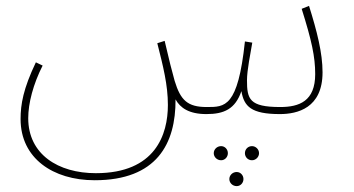

<svg xmlns="http://www.w3.org/2000/svg" viewBox="-20 -383 1204 653"><path d="M302 230C513 230 578 106 577 -45C593 -16 623 5 682 5C742 5 780 -12 801 -73C810 -21 834 5 932 5C991 5 1077 -15 1077 -137C1077 -203 1058 -277 1031 -363L1006 -353C1040 -245 1052 -190 1052 -131C1052 -39 998 -19 933 -19C828 -19 820 -46 820 -110C820 -144 832 -202 838 -238L813 -242C789 -17 745 -19 683 -19C618 -19 594 -42 574 -108C562 -151 558 -168 540 -244L515 -236C535 -157 551 -94 551 -26C551 74 509 206 306 206C178 206 76 142 76 19C76 -32 93 -97 125 -160L102 -171C59 -81 50 -28 50 22C50 155 160 230 302 230ZM837 114C823 114 813 125 813 138C813 151 823 162 837 162C850 162 861 151 861 138C861 125 850 114 837 114ZM732 114C718 114 707 125 707 138C707 151 718 162 732 162C745 162 755 151 755 138C755 125 745 114 732 114ZM785 202C771 202 760 213 760 226C760 239 771 250 785 250C798 250 808 239 808 226C808 213 798 202 785 202Z"/></svg>

Font: Noto Sans Arabic UI Th
Style: Regular
Weight: 100
Designer: Monotype Design Team, Nadine Chahine and Nizar Qandah
Foundry: Monotype Imaging Inc.
Version: Version 2.010